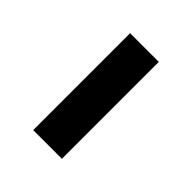

<svg xmlns="http://www.w3.org/2000/svg" viewBox="9 -897 482 482"><g transform="rotate(-45 250.0 -656.0)"><path d="M78 -605V-707H422V-605Z"/></g></svg>

Font: Nunito Sans 11pt Black
Style: Regular
Weight: 900
Version: Version 3.101;gftools[0.9.27]